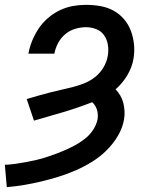

<svg xmlns="http://www.w3.org/2000/svg" viewBox="-38 -548 658 791"><path d="M-10 223 -18 131Q4 130 25.5 127Q47 124 68.5 120Q90 116 111.5 111Q133 106 154.5 99Q176 92 197 84Q218 76 239 66.5Q260 57 280 45.5Q300 34 317.5 19Q335 4 347.5 -16Q360 -36 364 -57Q367 -77 361.5 -95.5Q356 -114 342 -127Q283 -104 222.5 -86Q162 -68 102 -51L72 -140Q96 -147 120 -154Q144 -161 168 -167Q192 -173 216 -178.5Q240 -184 264 -190Q288 -196 312 -206Q336 -216 356 -232.5Q376 -249 389 -271.5Q402 -294 406 -318Q410 -341 406.5 -363Q403 -385 391 -402.5Q379 -420 358.5 -428Q338 -436 316 -436Q294 -436 271 -429Q248 -422 230 -406.5Q212 -391 201 -370Q190 -349 186 -327H79Q84 -354 94.5 -380Q105 -406 121 -430Q137 -454 159.5 -473.5Q182 -493 208 -505.5Q234 -518 261.5 -523Q289 -528 315 -528Q346 -528 375 -523Q404 -518 429 -504.5Q454 -491 472.5 -469.5Q491 -448 501 -421.5Q511 -395 514 -365.5Q517 -336 512 -306Q506 -271 486.5 -238Q467 -205 438 -180Q449 -169 457.5 -154.5Q466 -140 470 -124Q474 -108 475 -91Q476 -74 473 -56Q467 -21 447.5 12Q428 45 400.5 72Q373 99 340.5 119Q308 139 273.5 154Q239 169 203.5 180Q168 191 132.5 199.5Q97 208 61.5 214Q26 220 -10 223Z"/></svg>

Font: Iosevka SS04 SmBd Ex Obl
Style: Regular
Weight: 600
Width: 7
Italic angle: -9°
Monospace: yes
Designer: Belleve Invis
Foundry: Belleve Invis
Version: Version 19.0.0; ttfautohint (v1.8.4)